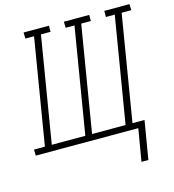

<svg xmlns="http://www.w3.org/2000/svg" viewBox="-148 -845 1048 1156"><g transform="rotate(-15 375.5 -267.0)"><path d="M590 201 624 0H-15L-16 -38H52L161 -697H107L106 -735H264V-697H204L95 -38H304L413 -697H358L357 -735H515V-697H455L346 -38H555L664 -697H609V-735H766L767 -697H707L598 -38H673L633 201Z"/></g></svg>

Font: Iosevka Etoile Extralight
Style: Italic
Weight: 200
Italic angle: -9°
Designer: Belleve Invis
Foundry: Belleve Invis
Version: Version 22.1.2; ttfautohint (v1.8.4)